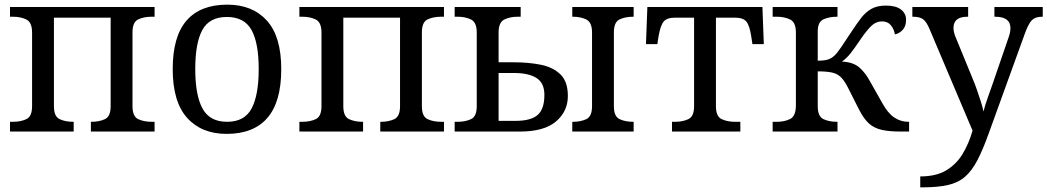

<svg xmlns="http://www.w3.org/2000/svg" viewBox="-20 -566 4506 826"><path d="M23 0V-42H36Q69 -42 93.5 -53.5Q118 -65 118 -109V-426Q118 -470 93.5 -482Q69 -494 36 -494H23V-536H645V-494H632Q599 -494 574.5 -482.5Q550 -471 550 -427V-109Q550 -65 574.5 -53.5Q599 -42 632 -42H645V0H371V-42H374Q407 -42 431.5 -53.5Q456 -65 456 -109V-490H212V-109Q212 -65 236.5 -53.5Q261 -42 294 -42H297V0Z M955 10Q847 10 785 -59Q723 -128 723 -269Q723 -409 782.5 -477.5Q842 -546 958 -546Q1066 -546 1128 -477.5Q1190 -409 1190 -269Q1190 -128 1130.5 -59Q1071 10 955 10ZM957 -42Q1032 -42 1062.5 -99.5Q1093 -157 1093 -269Q1093 -381 1062 -437Q1031 -493 956 -493Q881 -493 850.5 -437Q820 -381 820 -269Q820 -157 851 -99.5Q882 -42 957 -42Z M1268 0V-42H1281Q1314 -42 1338.5 -53.5Q1363 -65 1363 -109V-426Q1363 -470 1338.5 -482Q1314 -494 1281 -494H1268V-536H1890V-494H1877Q1844 -494 1819.5 -482.5Q1795 -471 1795 -427V-109Q1795 -65 1819.5 -53.5Q1844 -42 1877 -42H1890V0H1616V-42H1619Q1652 -42 1676.5 -53.5Q1701 -65 1701 -109V-490H1457V-109Q1457 -65 1481.5 -53.5Q1506 -42 1539 -42H1542V0Z M1936 0V-42H1949Q1982 -42 2006.5 -53.5Q2031 -65 2031 -109V-426Q2031 -470 2006.5 -482Q1982 -494 1949 -494H1936V-536H2220V-494H2207Q2174 -494 2149.5 -482Q2125 -470 2125 -426V-298H2192Q2254 -298 2306.5 -287.5Q2359 -277 2391 -246Q2423 -215 2423 -153Q2423 -87 2372 -43.5Q2321 0 2216 0ZM2442 0V-42H2445Q2478 -42 2502.5 -53.5Q2527 -65 2527 -109V-426Q2527 -470 2502.5 -482Q2478 -494 2445 -494H2442V-536H2706V-494H2703Q2670 -494 2645.5 -482.5Q2621 -471 2621 -427V-109Q2621 -65 2645.5 -53.5Q2670 -42 2703 -42H2706V0ZM2197 -46Q2264 -46 2293 -71.5Q2322 -97 2322 -158Q2322 -209 2288 -230.5Q2254 -252 2191 -252H2125V-46Z M2871 0V-42H2884Q2917 -42 2941.5 -53.5Q2966 -65 2966 -109V-490H2883Q2849 -490 2835 -473Q2821 -456 2813 -409L2808 -376H2759L2765 -536H3260L3266 -376H3217L3212 -409Q3205 -456 3191 -473Q3177 -490 3142 -490H3060V-109Q3060 -65 3084.5 -53.5Q3109 -42 3142 -42H3165V0Z M3304 0V-42H3322Q3356 -42 3380 -54.5Q3404 -67 3404 -114V-426Q3404 -470 3379.5 -482Q3355 -494 3322 -494H3304V-536H3583V-494H3580Q3548 -494 3523 -483Q3498 -472 3498 -431V-305Q3527 -305 3542 -310Q3557 -315 3569 -326Q3582 -338 3599.5 -364Q3617 -390 3642 -428Q3665 -463 3684.5 -488.5Q3704 -514 3729 -528Q3754 -542 3792 -542Q3834 -542 3856 -525Q3878 -508 3878 -481Q3878 -453 3863.5 -437.5Q3849 -422 3830 -418Q3826 -441 3812.5 -457.5Q3799 -474 3774 -474Q3749 -474 3729 -455Q3709 -436 3683 -398Q3656 -358 3639 -336.5Q3622 -315 3602 -301Q3649 -299 3675.5 -277Q3702 -255 3724 -214L3776 -122Q3799 -80 3826.5 -61Q3854 -42 3888 -42H3891V0H3856Q3805 0 3772.5 -7.5Q3740 -15 3718 -35Q3696 -55 3676 -94L3627 -191Q3612 -220 3597 -234.5Q3582 -249 3559 -254Q3536 -259 3498 -259V-109Q3498 -65 3522.5 -53.5Q3547 -42 3580 -42H3583V0Z M3939 193Q4007 193 4050.5 167Q4094 141 4121 96.5Q4148 52 4164 -4L3979 -441Q3966 -472 3951.5 -483Q3937 -494 3908 -494H3905V-536H4145V-494H4142Q4082 -494 4082 -446Q4082 -429 4090 -409L4163 -231Q4173 -208 4182.5 -180.5Q4192 -153 4200 -128Q4208 -103 4211 -86Q4218 -115 4229.5 -146Q4241 -177 4251 -207L4318 -402Q4327 -426 4327 -445Q4327 -494 4261 -494H4258V-536H4466V-494H4463Q4434 -494 4419 -479Q4404 -464 4387 -416L4235 4Q4209 77 4185 123Q4161 169 4131.5 194.5Q4102 220 4058 230Q4014 240 3948 240H3939Z"/></svg>

Font: NotoSerif-Regular
Style: Regular
Weight: 400
Designer: Monotype Design Team
Foundry: Monotype Imaging Inc.
Version: Version 2.007; ttfautohint (v1.8) -l 8 -r 50 -G 200 -x 14 -D